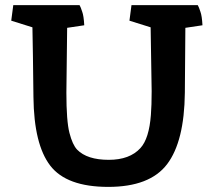

<svg xmlns="http://www.w3.org/2000/svg" viewBox="-20 -720 813 752"><path d="M574 -363 570 -613 487 -639 495 -700H755Q754 -700 755.5 -698Q757 -696 759.5 -689.5Q762 -683 765 -674Q771 -658 773 -621Q722 -613 706 -611L704 -357Q702 -166 634.5 -77Q567 12 404 12Q241 12 177 -71Q113 -154 111 -339.5Q109 -525 107 -613L24 -639L32 -700H292Q291 -700 292.5 -698Q294 -696 296.5 -689.5Q299 -683 302 -674Q308 -658 310 -621Q259 -613 243 -611L240 -357Q240 -246 252 -199.5Q264 -153 282 -134Q321 -94 406 -94Q488 -94 530 -140Q564 -177 571 -270Q574 -307 574 -363Z"/></svg>

Font: Inika
Style: Bold
Weight: 700
Version: Version 1.001